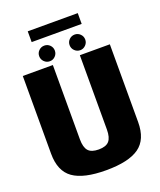

<svg xmlns="http://www.w3.org/2000/svg" viewBox="-164 -1009 927 1113"><g transform="rotate(-20 300.0 -452.0)"><path d="M296.5 4Q158 4 93 -42Q28 -88 28 -195.5V-675H213.5V-216.5Q213.5 -167.5 232.5 -145.8Q251.5 -124 296.8 -124Q342 -124 361 -145.8Q380 -167.5 380 -216.5V-675H565V-195.5Q565 -88 500 -42Q435 4 296.5 4ZM392.5 -701.5Q372.5 -701.5 358.2 -715.8Q344 -730 344 -750Q344 -770 358.2 -784Q372.5 -798 392.5 -798Q412 -798 426.2 -784Q440.5 -770 440.5 -750Q440.5 -730 426.2 -715.8Q412 -701.5 392.5 -701.5ZM205 -701.5Q185 -701.5 170.8 -715.8Q156.5 -730 156.5 -750Q156.5 -770 170.8 -784Q185 -798 205 -798Q225 -798 239 -784Q253 -770 253 -750Q253 -730 239 -715.8Q225 -701.5 205 -701.5ZM143.5 -842V-908.5H452V-842Z"/></g></svg>

Font: Anybody ExtraBold
Style: Regular
Weight: 800
Designer: Tyler Finck
Foundry: Etcetera Type Company
Version: Version 1.010; ttfautohint (v1.8.3) -l 8 -r 50 -G 200 -x 14 